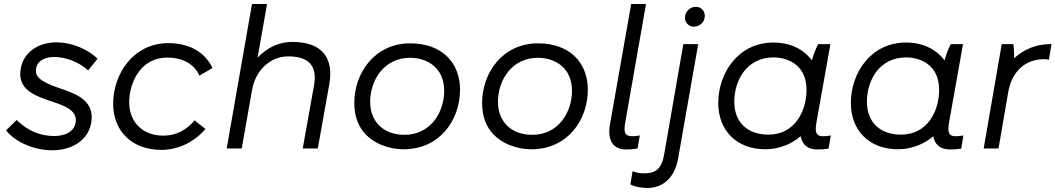

<svg xmlns="http://www.w3.org/2000/svg" viewBox="-20 -740 5261 957"><path d="M241 9C350 9 437 -53 437 -157C437 -245 351 -276 272 -302C188 -331 159 -354 159 -387C159 -431 197 -456 249 -456C307 -456 375 -431 419 -389L466 -447C418 -496 335 -529 262 -529C160 -529 81 -467 81 -370C81 -289 160 -260 236 -235C300 -214 358 -192 358 -142C358 -90 312 -62 251 -62C177 -62 116 -90 63 -142L10 -90C60 -29 152 9 241 9Z M784 7C866 7 945 -29 1004 -97L950 -140C914 -97 864 -64 793 -64C691 -64 624 -132 624 -230C624 -331 683 -453 813 -453C896 -453 950 -417 974 -363L1039 -401C1002 -480 924 -525 819 -525C645 -525 544 -372 544 -223C544 -86 638 7 784 7Z M1110 0H1185L1237 -296V-294C1255 -393 1330 -459 1416 -459C1518 -459 1563 -413 1545 -314L1489 0H1564L1621 -318C1646 -456 1581 -531 1437 -531C1376 -531 1317 -508 1264 -453L1311 -720H1236Z M1991 4C2175 4 2273 -145 2273 -293C2273 -428 2182 -524 2025 -524C1848 -524 1746 -377 1746 -227C1746 -38 1909 4 1991 4ZM1996 -68C1892 -68 1825 -133 1825 -233C1825 -340 1894 -452 2024 -452C2105 -452 2194 -406 2194 -287C2194 -181 2127 -68 1996 -68Z M2628 4C2812 4 2910 -145 2910 -293C2910 -428 2819 -524 2662 -524C2485 -524 2383 -377 2383 -227C2383 -38 2546 4 2628 4ZM2633 -68C2529 -68 2462 -133 2462 -233C2462 -340 2531 -452 2661 -452C2742 -452 2831 -406 2831 -287C2831 -181 2764 -68 2633 -68Z M3100 5C3123 5 3136 4 3158 0L3169 -65C3156 -62 3143 -61 3132 -61C3094 -61 3088 -80 3096 -127L3200 -720H3126L3020 -118C3007 -42 3035 5 3100 5Z M3207 197C3283 197 3343 147 3360 50L3460 -520H3386L3290 32C3277 104 3246 124 3191 124C3168 124 3148 120 3133 113L3122 179C3145 192 3182 197 3207 197ZM3439 -607C3467 -607 3493 -629 3493 -661C3493 -686 3474 -706 3449 -706C3420 -706 3394 -683 3394 -652C3394 -627 3413 -607 3439 -607Z M4054 5C4074 5 4090 4 4110 1L4121 -65C4108 -62 4095 -61 4081 -61C4049 -61 4041 -80 4049 -127L4119 -520H4058C4045 -495 4034 -466 4027 -439C3986 -494 3920 -528 3835 -528C3658 -528 3560 -374 3560 -227C3560 -90 3651 4 3795 4C3857 4 3921 -18 3971 -61C3978 -19 4006 5 4054 5ZM3836 -454C3886 -454 4000 -431 4000 -292C4000 -188 3943 -69 3810 -69C3705 -69 3640 -131 3640 -233C3640 -341 3703 -454 3836 -454Z M4715 5C4735 5 4751 4 4771 1L4782 -65C4769 -62 4756 -61 4742 -61C4710 -61 4702 -80 4710 -127L4780 -520H4719C4706 -495 4695 -466 4688 -439C4647 -494 4581 -528 4496 -528C4319 -528 4221 -374 4221 -227C4221 -90 4312 4 4456 4C4518 4 4582 -18 4632 -61C4639 -19 4667 5 4715 5ZM4497 -454C4547 -454 4661 -431 4661 -292C4661 -188 4604 -69 4471 -69C4366 -69 4301 -131 4301 -233C4301 -341 4364 -454 4497 -454Z M4883 0H4957L5005 -279C5023 -384 5090 -445 5185 -445C5193 -445 5201 -444 5208 -442L5221 -520H5213C5144 -520 5082 -493 5034 -449C5035 -474 5034 -501 5031 -520H4973Z"/></svg>

Font: Fixel Display 20240404
Style: Italic
Weight: 400
Italic angle: -10°
Designer: AlfaBravo + MacPaw
Foundry: Kyrylo Tkachov, Marchela Mozhyna, Serhii Makarenko, Maria Weinstein, Zakhar Kryvoshyya
Version: Version 1.211;Glyphs 3.2 (3225)